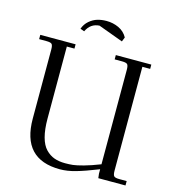

<svg xmlns="http://www.w3.org/2000/svg" viewBox="-126 -980 984 1092"><g transform="rotate(15 365.5 -434.0)"><path d="M22 -676.8V-702.1H230V-676.8H185.1V-252.9Q185.1 -189 197 -144.8Q209 -100.6 231.9 -76.9Q254.9 -53.2 282.7 -43.2Q310.5 -33.2 347.2 -33.2Q372.1 -33.2 392.6 -35.4Q413.1 -37.6 454.3 -48.8Q495.6 -60.1 548.8 -81.1V-637.2Q548.8 -662.1 541.7 -669.4Q534.7 -676.8 509.8 -676.8H466.8V-702.1H675.8V-676.8H629.9V-65.9Q629.9 -41 637 -33.4Q644 -25.9 668.9 -25.9H711.9V0H551.8L548.8 -25.9V-51.8Q468.3 -20 418.9 -6.1Q369.6 7.8 327.1 7.8Q104 7.8 104 -231V-637.2Q104 -662.1 96.9 -669.4Q89.8 -676.8 64.9 -676.8ZM233.9 -794.9Q244.1 -823.7 266.1 -842.5Q288.1 -861.3 313 -868.7Q337.9 -876 366.2 -876Q404.8 -876 438.5 -860.4Q472.2 -844.7 490.2 -812L480 -786.1L334 -839.8Q281.7 -836.9 257.8 -786.1Z"/></g></svg>

Font: Dihjauti S
Style: Regular
Weight: 400
Designer: T. Christopher White
Version: Version 3.0.0